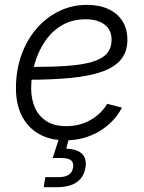

<svg xmlns="http://www.w3.org/2000/svg" viewBox="-20 -570 596 794"><path d="M251 10.3Q188.5 10.3 142.3 -15.4Q96.2 -41 71 -89.6Q45.9 -138.2 45.9 -205.6Q45.9 -277.8 67.9 -340.6Q89.8 -403.3 129.9 -450.2Q169.9 -497.1 223.4 -523.4Q276.9 -549.8 339.4 -549.8Q391.1 -549.8 428.7 -532.2Q466.3 -514.6 486.6 -482.4Q506.8 -450.2 506.8 -405.8Q506.8 -356.4 480.7 -324.5Q454.6 -292.5 402.8 -273.9Q351.1 -255.4 273.4 -247.8Q195.8 -240.2 92.8 -240.2L100.6 -293Q190.4 -293 254.9 -297.4Q319.3 -301.8 360.6 -314Q401.9 -326.2 421.6 -348.4Q441.4 -370.6 441.4 -406.2Q441.4 -445.3 413.1 -467.8Q384.8 -490.2 333.5 -490.2Q277.8 -490.2 235.8 -465.3Q193.8 -440.4 165.8 -398.7Q137.7 -356.9 123.3 -306.6Q108.9 -256.3 108.9 -205.1Q108.9 -160.2 124.5 -124.8Q140.1 -89.4 172.4 -68.8Q204.6 -48.3 254.4 -48.3Q309.6 -48.3 354.2 -73.7Q398.9 -99.1 423.3 -140.6L484.4 -125Q452.6 -64 390.4 -26.9Q328.1 10.3 251 10.3ZM160.6 204.1 167.5 162.6H221.7Q249.5 162.6 264.2 152.8Q278.8 143.1 282.2 123Q285.6 103.5 274.4 93.5Q263.2 83.5 233.9 83.5H197.8L231 -18.6H267.1L265.6 0L253.9 44.9Q298.8 46.4 319.1 65.9Q339.4 85.4 333.5 122.6Q326.7 163.1 297.1 183.6Q267.6 204.1 215.3 204.1Z"/></svg>

Font: Inter 18pt Light
Style: Italic
Weight: 300
Italic angle: -9.3988°
Designer: Rasmus Andersson
Foundry: rsms
Version: Version 4.001;git-66647c0bb